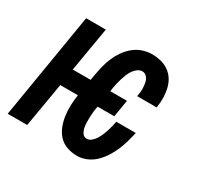

<svg xmlns="http://www.w3.org/2000/svg" viewBox="-121 -669 842 819"><g transform="rotate(30 300.0 -260.0)"><path d="M347 8Q321 8 297 -0.5Q273 -9 257 -26.5Q241 -44 232 -67Q223 -90 219.5 -115Q216 -140 217 -166Q218 -192 222 -218H135L98 0H2L88 -520H185L148 -302H236L241 -331Q245 -353 250.5 -375.5Q256 -398 265.5 -420Q275 -442 289 -462Q303 -482 322 -497.5Q341 -513 364 -520.5Q387 -528 409 -528Q432 -528 453.5 -522.5Q475 -517 492.5 -504.5Q510 -492 521 -474Q532 -456 537 -434.5Q542 -413 542.5 -390.5Q543 -368 539 -345Q539 -344 539 -343Q539 -342 539 -341H443Q443 -342 443 -342.5Q443 -343 443 -343Q445 -353 446 -363.5Q447 -374 446.5 -384.5Q446 -395 444.5 -404.5Q443 -414 439 -423Q435 -432 427 -438Q419 -444 409 -444Q397 -444 385.5 -435Q374 -426 367 -415Q360 -404 355 -391.5Q350 -379 346.5 -367Q343 -355 340 -342.5Q337 -330 335 -317L333 -302H415L401 -218H319V-217Q316 -204 314.5 -190.5Q313 -177 312.5 -163.5Q312 -150 312.5 -136.5Q313 -123 315.5 -110.5Q318 -98 325.5 -87Q333 -76 347 -76Q359 -76 369.5 -85Q380 -94 387 -105.5Q394 -117 399 -129Q404 -141 408 -153Q412 -165 415 -177.5Q418 -190 420 -202H516Q511 -179 504.5 -156Q498 -133 488.5 -110.5Q479 -88 465.5 -67Q452 -46 434 -28.5Q416 -11 393 -1.5Q370 8 347 8Z"/></g></svg>

Font: Iosevka SS04 Md Ex Obl
Style: Regular
Weight: 500
Width: 7
Italic angle: -9°
Monospace: yes
Designer: Belleve Invis
Foundry: Belleve Invis
Version: Version 19.0.0; ttfautohint (v1.8.4)